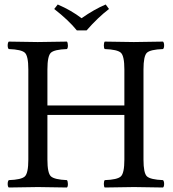

<svg xmlns="http://www.w3.org/2000/svg" viewBox="-20 -832 770 854"><path d="M618.2 -122.1Q618.2 -62 633.5 -47.6Q648.9 -33.2 705.1 -30.8Q710 -25.9 710 -13.9Q710 -2 705.1 2Q605 0 576.2 0Q543.9 0 445.8 2Q441.9 -2 441.9 -13.9Q441.9 -25.9 445.8 -30.8Q502 -32.7 517.6 -47.4Q533.2 -62 533.2 -122.1V-320.8H190.9V-122.1Q190.9 -62 206.5 -47.6Q222.2 -33.2 277.8 -30.8Q281.7 -25.9 282 -13.9Q282.2 -2 277.8 2Q177.7 0 148.9 0Q116.7 0 19 2Q14.2 -2 14.2 -13.9Q14.2 -25.9 19 -30.8Q75.2 -32.7 90.6 -47.4Q106 -62 106 -122.1V-522.9Q106 -583 90.6 -597.4Q75.2 -611.8 19 -613.8Q14.2 -617.7 14.2 -629.9Q14.2 -642.1 19 -647Q119.1 -645 147.9 -645Q180.2 -645 277.8 -647Q281.7 -642.1 282 -630.1Q282.2 -618.2 277.8 -613.8Q221.7 -611.8 206.3 -597.4Q190.9 -583 190.9 -522.9V-362.8H533.2V-522.9Q533.2 -583 517.6 -597.4Q502 -611.8 445.8 -613.8Q441.9 -617.7 441.9 -629.9Q441.9 -642.1 445.8 -647Q545.9 -645 575.2 -645Q607.4 -645 705.1 -647Q710 -642.1 710 -630.1Q710 -618.2 705.1 -613.8Q648.9 -611.8 633.5 -597.4Q618.2 -583 618.2 -522.9ZM321.8 -696.8Q285.6 -741.7 221.2 -792L236.8 -812Q296.9 -786.1 342.8 -751Q399.9 -791 450.2 -812L464.8 -792Q415 -753.9 365.2 -696.8Z"/></svg>

Font: Linux Libertine Capitals
Style: Small Caps
Weight: 400
Designer: Philipp H. Poll
Foundry: Philipp H. Poll
Version: Version 5.1.3